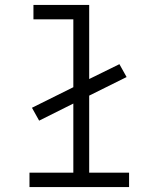

<svg xmlns="http://www.w3.org/2000/svg" viewBox="-20 -755 640 775"><path d="M99 0V-58H276V-337L138 -268L109 -320L276 -403V-677H115V-735H340V-436L462 -496L491 -444L340 -369V-58H501V0Z"/></svg>

Font: Iosevka Curly Light Extended
Style: Regular
Weight: 300
Width: 7
Monospace: yes
Designer: Belleve Invis
Foundry: Belleve Invis
Version: Version 11.1.0; ttfautohint (v1.8.3)